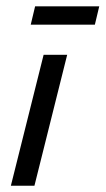

<svg xmlns="http://www.w3.org/2000/svg" viewBox="-20 -591 336 611"><path d="M14.6 0 118.8 -416.7H193.8L89.6 0ZM77.8 -512.5 91.7 -570.8H295.8L281.9 -512.5Z"/></svg>

Font: Afacad
Style: Italic
Weight: 400
Italic angle: -14°
Designer: Kristian Moeller
Foundry: Dicotype
Version: Version 1.000